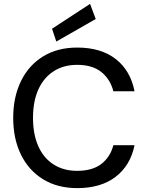

<svg xmlns="http://www.w3.org/2000/svg" viewBox="-20 -957 761 989"><path d="M378 12Q276 12 202 -33.5Q128 -79 88 -160.5Q48 -242 48 -350Q48 -457 88 -539Q128 -621 202 -666.5Q276 -712 378 -712Q500 -712 576 -653Q652 -594 673 -487H564Q548 -549 502 -586Q456 -623 377 -623Q308 -623 256.5 -590Q205 -557 177.5 -496Q150 -435 150 -350Q150 -265 177.5 -203.5Q205 -142 256.5 -109.5Q308 -77 377 -77Q456 -77 502 -112.5Q548 -148 564 -209H673Q652 -105 576 -46.5Q500 12 378 12ZM270 -743 248 -809 444 -937 473 -859Z"/></svg>

Font: DM Sans 12pt Medium
Style: Regular
Weight: 500
Version: Version 4.004;gftools[0.9.30]